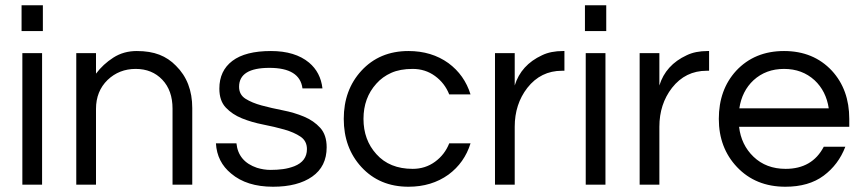

<svg xmlns="http://www.w3.org/2000/svg" viewBox="-20 -702 3276 730"><path d="M65 -500H140V0H65ZM143 -682V-584H62V-682Z M345 -500V-422Q372 -458 411 -483Q450 -508 500 -508Q550 -508 586 -494Q622 -480 649 -452Q711 -391 711 -291V0H636V-289Q636 -358 597 -399Q558 -440 496 -440Q433 -440 389 -398Q345 -355 345 -288V0H270V-500Z M1130 -366Q1120 -444 1004.5 -444Q889 -444 889 -372Q889 -342 913.5 -326.5Q938 -311 975 -301Q1012 -291 1055.5 -282.5Q1099 -274 1136 -258.5Q1173 -243 1197.5 -216Q1222 -189 1222 -142Q1222 -69 1167 -30.5Q1112 8 1018 8Q918 8 859 -42Q805 -86 801 -157H879Q886 -88 957 -64Q983 -56 1008.5 -56Q1034 -56 1056 -59Q1078 -62 1099 -70Q1147 -89 1147 -135Q1147 -166 1122.5 -182.5Q1098 -199 1061 -209.5Q1024 -220 980.5 -228.5Q937 -237 900 -252Q863 -267 838.5 -293Q814 -319 814 -365Q814 -433 863.5 -470.5Q913 -508 1010 -508Q1102 -508 1155 -464Q1199 -427 1206 -366Z M1549 -60Q1597 -60 1634 -87Q1671 -114 1688 -157H1769Q1746 -83 1685 -38Q1621 8 1533 8Q1423 8 1354 -67Q1287 -140 1287 -250Q1287 -360 1354 -433Q1423 -508 1533 -508Q1621 -508 1685 -462Q1746 -417 1769 -343H1688Q1671 -386 1634 -413Q1597 -440 1549 -440Q1501 -440 1467.5 -425Q1434 -410 1411 -384Q1362 -330 1362 -250Q1362 -170 1411 -116Q1461 -60 1549 -60Z M2126 -508V-433H2117Q2036 -433 1985 -368Q1937 -306 1937 -220V0H1862V-500H1937V-377Q1961 -455 2041 -492Q2074 -508 2121 -508Z M2207 -500H2282V0H2207ZM2285 -682V-584H2204V-682Z M2676 -508V-433H2667Q2586 -433 2535 -368Q2487 -306 2487 -220V0H2412V-500H2487V-377Q2511 -455 2591 -492Q2624 -508 2671 -508Z M2967 -60Q3068 -60 3112 -144H3194Q3168 -76 3111.5 -34Q3055 8 2966 8Q2853 8 2782 -67Q2713 -140 2713 -250Q2713 -361 2779 -433Q2849 -508 2961 -508Q3073 -508 3143 -433Q3209 -361 3209 -250V-220H2790Q2798 -151 2845 -106Q2893 -60 2967 -60ZM2961 -440Q2892 -440 2845 -397Q2801 -356 2791 -290H3131Q3121 -356 3077 -397Q3030 -440 2961 -440Z"/></svg>

Font: Questrial
Style: Regular
Weight: 400
Designer: Joe Prince
Foundry: Joe Prince
Version: Version 1.002